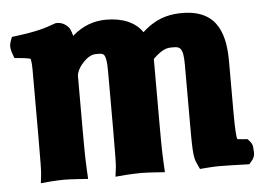

<svg xmlns="http://www.w3.org/2000/svg" viewBox="-42 -546 824 604"><g transform="rotate(-5 370.0 -244.0)"><path d="M209.3 -320.9C209.3 -332.3 218.4 -348 223.8 -354.7C236.5 -370.3 246.8 -377.5 253.9 -380.8C262.7 -385.1 267.9 -385 277.2 -385C295.9 -385 305 -386.3 305 -326.5V-138.6C305 -60 304.2 -32 302.9 -22.2L299.3 4.7L333.1 1.9C343.3 1 371 0 380.6 0C391.7 0 410.4 1 424 1.9L455.5 4.1L454 -24.2C453.1 -38.7 451.8 -66.4 451.8 -140.8V-353.9C467.1 -369.2 479.9 -377.4 488.3 -380.8C497.2 -384.5 503.3 -385 513 -385C535 -385 547.5 -384.6 547.5 -328.6V-157.6C547.5 -62.4 547.3 -35 558.5 -13.5L566.3 3.6L586.7 1.9C597.9 1 617.6 0 623.8 0C664.2 0 666.5 1 710.2 2L722.3 2.3L730 -7C742.5 -20.6 740.1 -34 739.3 -43.9C738.8 -50.9 739.3 -59.4 730 -69.5L723.2 -77L712.5 -77.6C700.8 -78.3 693.5 -79.3 691.3 -80C689.2 -84.4 686.8 -109.4 686.8 -161.1V-323.3C686.8 -402.3 670.8 -490 553 -490C520.4 -490 481 -484.6 440.6 -452.4C435.8 -448.6 432.9 -446.2 426.8 -440.5C404.5 -473.6 363.8 -490 312.8 -490C275.3 -490 239.8 -478.2 205.3 -448.4C203.5 -456.8 201 -464.3 197.9 -470.4C194.4 -477.2 180.2 -493 159.2 -493H154L149.1 -491.3C119.8 -480.7 96.6 -472.7 28.6 -463.8L13 -461.8L8.1 -448.3C2.2 -432.5 6.4 -418.8 10.1 -408.8L15.2 -394.8L31.5 -393.4C54.3 -391.5 64.5 -388.6 65.5 -388C65.9 -387.4 68.8 -377.7 68.8 -354.5V-141.3C68.8 -61.2 68.1 -32.7 66.9 -22.7L63.7 4.7L94.1 1.9C103.2 1 128.5 0 138.1 0C149.2 0 167.9 1 181.5 1.9L213 4.1L211.5 -24.2C210.6 -38.7 209.3 -66.4 209.3 -140.8Z"/></g></svg>

Font: Linux Libertine Mono O 
Style: Mono Bold
Weight: 400
Designer: Philipp H. Poll
Foundry: Philipp H. Poll
Version: Version 5.1.7